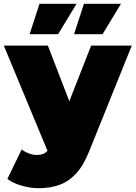

<svg xmlns="http://www.w3.org/2000/svg" viewBox="-23 -787 714 1011"><path d="M182 204Q137 204 90.5 190.5Q44 177 16 155L91 0Q108 13 129.5 21Q151 29 171 29Q209 29 227 7L-3 -547H229L342 -254L457 -547H671L446 11Q416 86 376.5 128Q337 170 288.5 187Q240 204 182 204ZM133 -607 185 -767H380L283 -607ZM367 -607 419 -767H614L517 -607Z"/></svg>

Font: Montserrat Black
Style: Regular
Weight: 900
Designer: Julieta Ulanovsky
Foundry: Julieta Ulanovsky
Version: Version 9.000; ttfautohint (v1.8.4.7-5d5b)